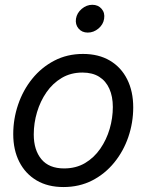

<svg xmlns="http://www.w3.org/2000/svg" viewBox="-20 -754 600 786"><path d="M239.7 11.7Q175.8 11.7 129.9 -15.4Q84 -42.5 59.1 -91.3Q34.2 -140.1 34.2 -205.1Q34.2 -267.1 54.2 -325.9Q74.2 -384.8 111.8 -431.4Q149.4 -478 202.1 -505.6Q254.9 -533.2 319.8 -533.2Q383.8 -533.2 429.9 -505.9Q476.1 -478.5 500.7 -429.2Q525.4 -379.9 525.4 -314.5Q525.4 -252 505.4 -193.4Q485.4 -134.8 447.5 -88.4Q409.7 -42 357.2 -15.1Q304.7 11.7 239.7 11.7ZM242.2 -64.5Q291 -64.5 328.1 -86.4Q365.2 -108.4 390.6 -145.3Q416 -182.1 429 -226.6Q441.9 -271 441.9 -315.9Q441.9 -358.9 427.7 -390.6Q413.6 -422.4 386 -439.7Q358.4 -457 317.4 -457Q270 -457 232.9 -435.1Q195.8 -413.1 170.4 -376.5Q145 -339.8 131.6 -294.9Q118.2 -250 118.2 -203.6Q118.2 -140.1 149.4 -102.3Q180.7 -64.5 242.2 -64.5ZM339.4 -620.6Q315.4 -620.6 301.5 -637.2Q287.6 -653.8 291 -677.2Q294.9 -701.2 314.7 -717.8Q334.5 -734.4 357.9 -734.4Q381.8 -734.4 396 -717.8Q410.2 -701.2 406.2 -677.2Q402.8 -653.8 383.1 -637.2Q363.3 -620.6 339.4 -620.6Z"/></svg>

Font: Inter 28pt
Style: Italic
Weight: 400
Italic angle: -9.3988°
Designer: Rasmus Andersson
Foundry: rsms
Version: Version 4.001;git-66647c0bb